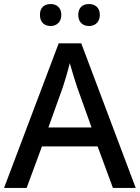

<svg xmlns="http://www.w3.org/2000/svg" viewBox="-20 -932 694 952"><path d="M178 -858C178 -821 201 -803 231 -803C259 -803 284 -821 284 -858C284 -896 259 -912 231 -912C201 -912 178 -896 178 -858ZM368 -858C368 -821 392 -803 421 -803C450 -803 475 -821 475 -858C475 -896 450 -912 421 -912C392 -912 368 -896 368 -858ZM540 0H653L383 -717H271L0 0H112L188 -206H464ZM362 -501 434 -300H220L292 -501C300 -524 316 -578 326 -619C334 -589 355 -522 362 -501Z"/></svg>

Font: Noto Sans Gunjala Gondi Medium
Style: Regular
Weight: 500
Designer: Ek Type
Foundry: Ek Type
Version: Version 1.004